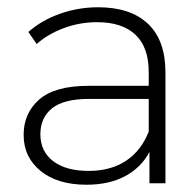

<svg xmlns="http://www.w3.org/2000/svg" viewBox="-20 -504 538 528"><path d="M435 -305V0H391V-86Q368 -43 324 -19.5Q280 4 218 4Q138 4 91.5 -34Q45 -72 45 -133Q45 -193 88 -230.5Q131 -268 224 -268H389V-306Q389 -374 352.5 -408.5Q316 -443 247 -443Q199 -443 155 -426.5Q111 -410 81 -383L58 -416Q94 -448 144.5 -466Q195 -484 250 -484Q339 -484 387 -438.5Q435 -393 435 -305ZM389 -142V-232H225Q155 -232 123 -206Q91 -180 91 -135Q91 -88 126 -61Q161 -34 224 -34Q284 -34 326 -61.5Q368 -89 389 -142Z"/></svg>

Font: Montserrat Ace
Style: Light
Weight: 300
Designer: Julieta Ulanovsky
Foundry: Julieta Ulanovsky
Version: Version 1